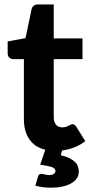

<svg xmlns="http://www.w3.org/2000/svg" viewBox="-20 -690 418 888"><path d="M374.5 -37.5Q352 -19.5 324.5 -8.8Q297 2 267 6L261 28Q284.5 33.5 300.5 41.2Q316.5 49 326.2 58.5Q336 68 340.2 79.5Q344.5 91 344.5 103.5Q344.5 121 335.2 134.8Q326 148.5 309.2 158Q292.5 167.5 269 172.8Q245.5 178 217 178Q196.5 178 178.8 175.8Q161 173.5 143.5 168.5L156 126Q159 114 171.5 114Q178.5 114 186.5 116.8Q194.5 119.5 207.5 119.5Q222.5 119.5 229.5 114Q236.5 108.5 236.5 101Q236.5 88.5 219.8 82.8Q203 77 166 71.5L189.5 2.5Q141 -9 115.8 -45.8Q90.5 -82.5 90.5 -138.5V-416.5H42Q31 -416.5 23.2 -423.5Q15.5 -430.5 15.5 -444.5V-498.5L98 -513.5L126 -647Q131.5 -669.5 156.5 -669.5H228.5V-512.5H361.5V-416.5H228.5V-147.5Q228.5 -126 238.8 -113.5Q249 -101 268 -101Q278 -101 285 -103.2Q292 -105.5 297 -108.2Q302 -111 306.2 -113.2Q310.5 -115.5 315 -115.5Q321 -115.5 325 -112.8Q329 -110 333 -103.5L374.5 -37.5Z"/></svg>

Font: Lato 2
Style: Regular
Weight: 800
Designer: Lukasz Dziedzic with Adam Twardoch and Botio Nikoltchev
Foundry: tyPoland Lukasz Dziedzic
Version: Version 2.015; 2015-08-06; http://www.latofonts.com/